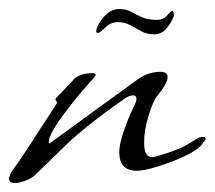

<svg xmlns="http://www.w3.org/2000/svg" viewBox="-27 -404 475 425"><path d="M5 1Q-7 1 -7 -8Q-7 -17 5 -33Q13 -42 98 -174Q100 -177 98 -180Q95 -183 96 -186L132 -223Q145 -242 177 -242Q185 -242 185 -238L182 -233Q169 -219 154.5 -202Q140 -185 124 -164Q81 -109 81 -90Q81 -87 82 -86L276 -227Q300 -245 328 -245Q344 -245 344 -233Q344 -220 323 -194Q312 -182 302 -148Q292 -117 292 -88Q292 -51 316 -57Q342 -64 364.5 -73Q387 -82 405 -95Q414 -101 423 -101Q428 -101 428 -97Q428 -94 419 -83Q406 -67 353 -46Q299 -26 276 -26Q237 -26 237 -67Q237 -100 271 -172Q275 -179 275 -186Q275 -193 268 -193Q258 -193 245 -183Q205 -155 173.5 -130Q142 -105 120 -84L49 -15Q37 -5 16 0Q13 1 10 1Q7 1 5 1ZM314 -328Q298 -328 285.5 -335Q273 -342 261 -348.5Q249 -355 234 -355Q218 -355 206 -343Q194 -331 189 -331Q186 -331 186 -335Q186 -341 192.5 -352.5Q199 -364 210.5 -374Q222 -384 237 -384Q252 -384 263 -378Q274 -372 287 -366Q300 -360 320 -360Q334 -360 342.5 -369.5Q351 -379 354 -380Q358 -380 358 -369Q353 -355 342 -341.5Q331 -328 314 -328Z"/></svg>

Font: Whisper
Style: Regular
Weight: 400
Designer: Robert E. Leuschke
Foundry: Robert E. Leuschke
Version: Version 1.010; ttfautohint (v1.8.4.7-5d5b)